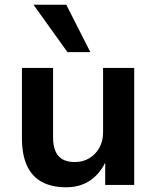

<svg xmlns="http://www.w3.org/2000/svg" viewBox="-20 -784 663 814"><path d="M261 10Q199 10 157 -13Q115 -36 94 -82.5Q73 -129 73 -198V-496H205V-201Q205 -168 214.5 -144.5Q224 -121 244.5 -109Q265 -97 297 -97Q332 -97 359 -113.5Q386 -130 401.5 -158Q417 -186 417 -222V-496H549V0H426V-103H430Q406 -49 363 -19.5Q320 10 261 10ZM266 -563 122 -764H261L363 -563Z"/></svg>

Font: Nunito Sans 9pt
Style: Bold
Weight: 700
Version: Version 3.101;gftools[0.9.27]